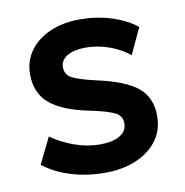

<svg xmlns="http://www.w3.org/2000/svg" viewBox="-66 -583 635 660"><g transform="rotate(-10 252.0 -253.0)"><path d="M249 14.5Q184.5 14.5 129.2 -3Q74 -20.5 35.5 -51L80 -142Q117 -115.5 161.5 -100Q206 -84.5 248.5 -84.5Q293.5 -84.5 318.5 -99.5Q343.5 -114.5 343.5 -141.5Q343.5 -167 321.5 -179Q299.5 -191 238.5 -204Q141.5 -223 97.5 -260.2Q53.5 -297.5 53.5 -363Q53.5 -409.5 79.2 -445Q105 -480.5 150.2 -500.2Q195.5 -520 254.5 -520Q312 -520 363.2 -504Q414.5 -488 451.5 -459L409 -367.5Q389.5 -384 364.5 -396Q339.5 -408 311.8 -414.5Q284 -421 257 -421Q217.5 -421 193.2 -407Q169 -393 169 -367.5Q169 -342 191.5 -329.8Q214 -317.5 273 -304Q373 -282.5 416 -247Q459 -211.5 459 -147.5Q459 -98.5 432.5 -62.2Q406 -26 358.8 -5.8Q311.5 14.5 249 14.5Z"/></g></svg>

Font: Geologica Roman Medium
Style: Regular
Weight: 500
Designer: Sindre Bremnes, Frode Helland
Foundry: Monokrom Skriftforlag AS
Version: Version 1.010;gftools[0.9.28]